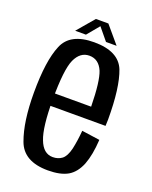

<svg xmlns="http://www.w3.org/2000/svg" viewBox="-134 -777 675 854"><g transform="rotate(20 203.5 -350.0)"><path d="M199 3.6V-59.3Q154.5 -59.3 133.6 -114.6Q112 -169.2 112 -300.1Q112 -442.5 134 -490.9Q156.3 -539.2 199.2 -539.2Q243.7 -539.2 263.8 -492.2Q281.6 -447.9 283.5 -328.6H102.4V-270.2H372.9Q374 -285.2 374 -300.7Q374 -452.5 344.9 -527.8Q314.9 -602.6 199.2 -602.6Q85.7 -602.6 54.9 -527.1Q22.9 -451.5 22.9 -300.5Q22.9 -163.2 54 -79.2Q83.9 3.6 199 3.6ZM199 -59.3V3.6Q258.5 3.6 293.1 -16.3Q327.3 -36.3 346.1 -83.2Q364.1 -129.9 368.3 -202.2L283.1 -214.3Q279.1 -166.1 270.4 -126.4Q261 -87.1 242.4 -72.8Q224.5 -59.3 199 -59.3ZM101.2 -621.7H152.2L199.9 -679.1L247.2 -621.7H297.4L229 -702.5H170Z"/></g></svg>

Font: Anybody Thin Condensed
Style: Regular
Weight: 100
Width: 3
Version: Version 1.113;gftools[0.9.25]